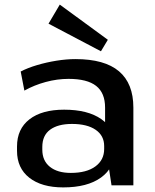

<svg xmlns="http://www.w3.org/2000/svg" viewBox="-20 -806 672 835"><path d="M437 -185V-338Q437 -402 398 -432.5Q359 -463 278 -463Q229 -463 179 -449.5Q129 -436 86 -412L70 -495Q101 -511 141.5 -523Q182 -535 225.5 -542Q269 -549 308 -549Q435 -549 497.5 -496Q560 -443 560 -338V0H465ZM255 9Q161 9 107.5 -33Q54 -75 54 -150V-169Q54 -245 108 -287Q162 -329 259 -329Q362 -329 420.5 -288Q479 -247 479 -173V-153Q479 -77 419.5 -34Q360 9 255 9ZM288 -54Q356 -54 394.5 -82Q433 -110 433 -158V-171Q433 -216 396 -241.5Q359 -267 293 -267Q232 -267 198 -242Q164 -217 164 -167V-155Q164 -107 197 -80.5Q230 -54 288 -54ZM449 -633 419 -583 191 -703 240 -786Z"/></svg>

Font: Pathway Extreme 72pt SemiBold
Style: Regular
Weight: 600
Designer: Eduardo Rodriguez Tunni
Foundry: Eduardo Rodriguez Tunni
Version: Version 1.001;gftools[0.9.26]